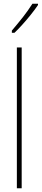

<svg xmlns="http://www.w3.org/2000/svg" viewBox="-20 -1016 225 1036"><path d="M97 0H71V-760H97ZM185 -989Q169 -965 146.5 -937Q124 -909 101 -883.5Q78 -858 58 -839H44V-851Q78 -891 104 -924Q130 -957 155 -996H185Z"/></svg>

Font: Noto Sans Thai Looped ExtraCondensed Thin
Style: Regular
Weight: 100
Width: 2
Designer: Sasikarn Vongin, Ben Mitchell
Foundry: The Fontpad Ltd
Version: Version 1.001; ttfautohint (v1.8.4.7-5d5b)